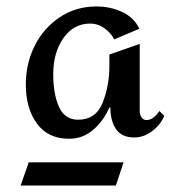

<svg xmlns="http://www.w3.org/2000/svg" viewBox="-20 -822 529 595"><path d="M412 -733 334 -700Q323 -721 303 -735Q283 -749 260 -749Q208 -749 176.5 -704Q145 -659 145 -592Q145 -530 163 -490.5Q181 -451 222 -451Q277 -451 298 -503.5Q319 -556 319 -618V-653L413 -686V-478Q413 -467 418.5 -458.5Q424 -450 434 -450Q455 -450 474 -478L489 -463Q478 -436 452 -416Q426 -396 396 -396Q357 -396 339.5 -422Q322 -448 322 -489H319Q300 -446 268 -419Q236 -392 194 -392Q129 -392 94.5 -439Q60 -486 60 -561Q60 -625 87.5 -680Q115 -735 165 -768.5Q215 -802 279 -802Q322 -802 358.5 -785Q395 -768 412 -733ZM44 -247H339L363 -319H69Z"/></svg>

Font: Amita
Style: Bold
Weight: 700
Designer: Eduardo Rodriguez Tunni, Modular Infotech, Brian J. Bonislawsky
Foundry: Eduardo Rodriguez Tunni, Modular Infotech, Brian J. Bonislawsky
Version: Version 1.003